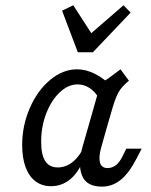

<svg xmlns="http://www.w3.org/2000/svg" viewBox="-20 -685 564 718"><path d="M62.9 -142.7Q62.9 -215.3 91.5 -281Q120.2 -346.8 167.7 -386.3Q215.3 -425.8 268.5 -425.8Q301.6 -425.8 335.9 -408.5Q370.2 -391.1 402.4 -358.1L350 -316.9Q336.3 -341.9 315.3 -355.6Q294.4 -369.4 270.2 -369.4Q234.7 -369.4 203.2 -339.5Q171.8 -309.7 152.8 -260.5Q133.9 -211.3 133.9 -154.8Q133.9 -106.5 149.2 -82.7Q164.5 -58.9 196 -58.9Q226.6 -58.9 252.4 -79.8Q278.2 -100.8 296 -139.5L293.5 -92.7Q275.8 -42.7 244 -15.7Q212.1 11.3 171 11.3Q137.1 11.3 112.9 -6.9Q88.7 -25 75.8 -59.7Q62.9 -94.4 62.9 -142.7ZM430.6 -425.8 462.1 -383.1Q436.3 -362.1 424.6 -342.3Q412.9 -322.6 400.8 -281.5L379 -206.5H308.9L356.5 -374.2Q371.8 -382.3 389.1 -394.8Q406.5 -407.3 430.6 -425.8ZM382.3 -56.5Q399.2 -56.5 413.3 -67.3Q427.4 -78.2 437.9 -100L452.4 -129H509.7L491.9 -94.4Q462.9 -37.9 431.5 -12.5Q400 12.9 361.3 12.9Q303.2 12.9 286.7 -28.6Q270.2 -70.2 288.7 -136.3L308.9 -206.5H379L358.1 -132.3Q348.4 -96.8 354 -76.6Q359.7 -56.5 382.3 -56.5ZM468.5 -637.9 327.4 -489.5H271L212.1 -645.2L254 -665.3L336.3 -537.9L291.1 -534.7L441.9 -665.3Z"/></svg>

Font: Playfair Micro SmCond SmLight
Style: Italic
Weight: 360
Width: 4
Italic angle: -15.6°
Designer: Claus Eggers Sørensen
Foundry: Claus Eggers Sørensen
Version: Version 2.203;Glyphs 3.3 (3326)